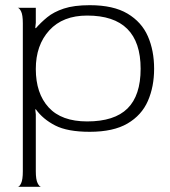

<svg xmlns="http://www.w3.org/2000/svg" viewBox="-20 -498 654 740"><path d="M48 222Q55 222 61.5 208Q68 194 68 162V-408Q68 -440 61.5 -453.5Q55 -467 48 -468H118V-410L116 -391L118 -389Q137 -411 162 -431.5Q187 -452 226 -465Q265 -478 326 -478Q417 -478 471.5 -445.5Q526 -413 550 -358Q574 -303 574 -233Q574 -164 550 -109Q526 -54 471.5 -22Q417 10 326 10Q240 10 192.5 -14.5Q145 -39 118 -77L116 -76L118 -57V162Q118 194 125 208Q132 222 139 222ZM316 -30Q421 -30 471.5 -80Q522 -130 522 -233Q522 -438 316 -438Q222 -438 170 -381Q118 -324 118 -232Q118 -138 167.5 -84Q217 -30 316 -30Z"/></svg>

Font: Red Rose Light
Style: Regular
Weight: 300
Designer: Jaikishan Patel
Version: Version 1.001; ttfautohint (v1.8.3)